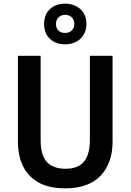

<svg xmlns="http://www.w3.org/2000/svg" viewBox="-20 -1019 713 1049"><path d="M595 -244Q595 -129 530 -59.5Q465 10 335 10Q209 10 143.5 -57.5Q78 -125 78 -245V-714H202V-254Q202 -171 236 -134Q270 -97 338 -97Q407 -97 439 -136Q471 -175 471 -255V-714H595ZM336 -777Q284 -777 252.5 -807Q221 -837 221 -888Q221 -939 252.5 -969Q284 -999 336 -999Q386 -999 419 -969Q452 -939 452 -889Q452 -838 419.5 -807.5Q387 -777 336 -777ZM336 -839Q358 -839 372 -852.5Q386 -866 386 -888Q386 -911 372 -924.5Q358 -938 336 -938Q315 -938 300.5 -924.5Q286 -911 286 -888Q286 -866 299 -852.5Q312 -839 336 -839Z"/></svg>

Font: Noto Sans Devanagari SemiCondensed SemiBold
Style: Regular
Weight: 600
Width: 4
Designer: Jelle Bosma - Monotype Design Team
Foundry: Monotype Imaging Inc.
Version: Version 2.004; ttfautohint (v1.8.4.7-5d5b)